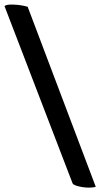

<svg xmlns="http://www.w3.org/2000/svg" viewBox="-71 -770 464 854"><path d="M52 -740 355 61Q345 64 329 64.5Q313 65 297 62.5Q281 60 268.5 56Q256 52 252 46L-51 -743Q-43 -749 -27 -749.5Q-11 -750 5.5 -748.5Q22 -747 35.5 -744Q49 -741 52 -740Z"/></svg>

Font: Lusitana
Style: Bold
Weight: 700
Designer: Ana Paula Megda
Foundry: Ana Paula Megda
Version: Version 1.000; ttfautohint (v1.1) -l 8 -r 50 -G 200 -x 14 -D